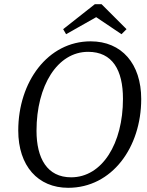

<svg xmlns="http://www.w3.org/2000/svg" viewBox="-20 -881 700 915"><path d="M305 14C514 14 653 -179 653 -409C653 -577 560 -684 412 -684C208 -684 67 -491 67 -259C67 -90 161 14 305 14ZM319 -36C205 -36 154 -126 154 -258C154 -472 253 -634 400 -634C516 -634 566 -547 566 -410C566 -197 467 -36 319 -36ZM464 -861H432L281 -742L295 -718L484 -825H400L559 -718L583 -742L464 -861Z"/></svg>

Font: Source Serif Variable
Style: Italic
Weight: 389
Italic angle: -12°
Designer: Frank Grießhammer
Foundry: Adobe Systems Incorporated
Version: Version 3.001;hotconv 1.0.111;makeotfexe 2.5.65597